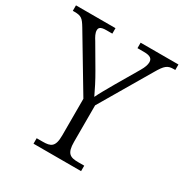

<svg xmlns="http://www.w3.org/2000/svg" viewBox="-174 -843 930 972"><g transform="rotate(30 291.5 -357.0)"><path d="M156 0H434V-32H399C352 -32 329 -42 329 -111V-324L503 -620C532 -670 546 -682 581 -682H591V-714H370V-682H408C445 -682 458 -671 458 -650C458 -636 452 -618 439 -596L361 -463C337 -421 315 -383 304 -359C288 -393 267 -435 243 -476L167 -606C156 -623 146 -641 146 -657C146 -671 152 -682 188 -682H223V-714H-8V-682H3C42 -682 52 -672 75 -634L261 -323V-109C261 -41 238 -32 191 -32H156Z"/></g></svg>

Font: Noto Serif Bengali Light
Style: Regular
Weight: 300
Designer: Juan Bruce, Universal Thirst, Indian Type Foundry and the Monotype Design Team.
Foundry: Monotype Imaging Inc.
Version: Version 2.003